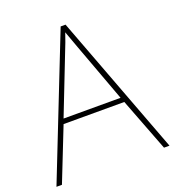

<svg xmlns="http://www.w3.org/2000/svg" viewBox="-131 -819 838 921"><g transform="rotate(-20 288.5 -358.0)"><path d="M549 0 445 -271H135L28 0H0L282 -716H307L577 0ZM325 -594Q319 -611 311 -632.5Q303 -654 293 -682Q286 -660 277 -636.5Q268 -613 260 -593L144 -296H435Z"/></g></svg>

Font: Noto Sans Syriac Western Thin
Style: Regular
Weight: 100
Designer: Patrick Giasson and the Monotype Design Team
Foundry: Monotype Imaging Inc.
Version: Version 3.000; ttfautohint (v1.8.4.7-5d5b)